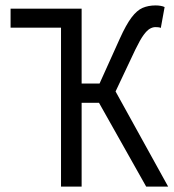

<svg xmlns="http://www.w3.org/2000/svg" viewBox="-20 -688 640 708"><path d="M205 0V-656H281V-380H390L600 0H519L345 -309H281V0ZM19 -586V-656H281L205 -586ZM402 -342 339 -362 422 -546Q445 -597 465 -623.5Q485 -650 506 -659Q527 -668 554 -668Q563 -668 572 -666.5Q581 -665 587 -662L573 -585Q569 -587 563.5 -587.5Q558 -588 553 -588Q543 -588 532.5 -582Q522 -576 509.5 -559Q497 -542 479 -505Z"/></svg>

Font: Source Code Pro
Style: Regular
Weight: 400
Monospace: yes
Designer: Paul D. Hunt, Teo Tuominen
Foundry: Adobe Systems Incorporated
Version: Version 1.018;hotconv 1.0.116;makeotfexe 2.5.65601